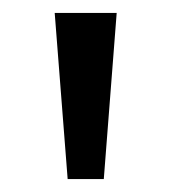

<svg xmlns="http://www.w3.org/2000/svg" viewBox="-20 -734 266 298"><path d="M161.1 -713.9 141.1 -456.1H85L64.9 -713.9Z"/></svg>

Font: Genotype
Style: Regular
Weight: 400
Foundry: Ascender Corporation
Version: Version 1.00